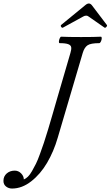

<svg xmlns="http://www.w3.org/2000/svg" viewBox="-201 -879 636 1104"><path d="M161.1 -720.2Q155.8 -717.3 150.9 -724.4Q146 -731.4 150.9 -735.8L289.1 -849.1Q300.3 -858.9 310.1 -858.9Q318.8 -858.9 327.1 -849.1L413.1 -735.8Q417 -731.9 410.9 -724.6Q404.8 -717.3 399.9 -720.2L308.1 -784.2Q302.2 -789.1 294.9 -789.1Q286.1 -789.1 277.8 -784.2ZM-131.8 205.1Q-151.4 205.1 -166.3 193.4Q-181.2 181.6 -181.2 161.1Q-181.2 134.8 -162.4 118.4Q-143.6 102.1 -116.2 102.1Q-95.2 102.1 -79.6 117.9Q-64 133.8 -64 152.8Q-51.8 147.9 -40.3 136.7Q-28.8 125.5 -16.8 104.5Q-4.9 83.5 5.4 63.2Q15.6 43 28.8 6.3Q42 -30.3 51.3 -57.6Q60.5 -85 75.7 -135Q90.8 -185.1 100.1 -217.8Q109.4 -250.5 127 -311L204.1 -575.2Q210 -594.2 208.5 -606.7Q207 -619.1 191.4 -625Q175.8 -630.9 141.1 -630.9Q137.2 -632.3 137.7 -640.6Q138.2 -648.9 142.3 -658.4Q146.5 -668 150.9 -668Q189 -666 265.1 -666Q341.8 -666 379.9 -668Q384.3 -666.5 384 -658.2Q383.8 -649.9 379.2 -640.4Q374.5 -630.9 370.1 -630.9Q320.3 -630.9 302.2 -618.4Q284.2 -606 274.9 -575.2L130.9 -86.9Q107.9 -7.8 69.8 57.1Q31.7 122.1 -21.5 163.6Q-74.7 205.1 -131.8 205.1Z"/></svg>

Font: Junicode SmCond
Style: Italic
Weight: 400
Width: 4
Italic angle: -11°
Designer: Peter S. Baker
Version: Version 2.206